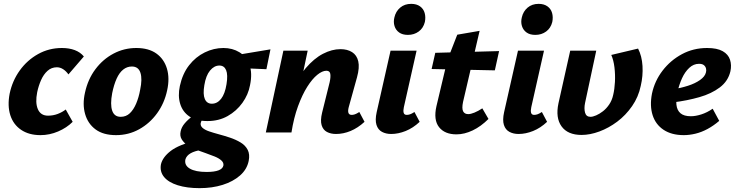

<svg xmlns="http://www.w3.org/2000/svg" viewBox="-20 -687 3818 996"><path d="M190 14Q130 14 89.5 -13.5Q49 -41 33.5 -89.5Q18 -138 30 -201Q44 -268 82.5 -321.5Q121 -375 177.5 -406.5Q234 -438 301 -438Q339 -438 368 -427Q397 -416 415 -394L335 -301Q323 -318 307.5 -328Q292 -338 275 -338Q247 -338 226.5 -319.5Q206 -301 193 -271.5Q180 -242 173 -209Q162 -154 176.5 -120.5Q191 -87 229 -87Q256 -87 279.5 -96Q303 -105 321 -119L357 -55Q326 -24 281.5 -5Q237 14 190 14Z M582 14Q516 14 476 -15.5Q436 -45 421.5 -95.5Q407 -146 421 -207Q436 -276 475 -328Q514 -380 569 -409Q624 -438 687 -438Q751 -438 791 -409.5Q831 -381 846 -331Q861 -281 847 -218Q833 -152 795 -99.5Q757 -47 702 -16.5Q647 14 582 14ZM606 -81Q634 -81 653.5 -99.5Q673 -118 686.5 -150Q700 -182 707 -221Q719 -277 708.5 -309.5Q698 -342 664 -342Q639 -342 619 -326Q599 -310 585 -279Q571 -248 562 -204Q551 -145 562 -113Q573 -81 606 -81Z M1015 289Q950 289 902 274Q854 259 831 231Q808 203 815 165Q824 128 865.5 96Q907 64 999 41L1028 90Q990 96 969 108Q948 120 942 139Q935 170 964.5 187.5Q994 205 1052 205Q1092 205 1114 196.5Q1136 188 1139 171Q1141 157 1128.5 145.5Q1116 134 1094 125Q1072 116 1046 107Q1022 99 997 89.5Q972 80 952.5 66.5Q933 53 922.5 35.5Q912 18 917 -5Q921 -27 938.5 -47.5Q956 -68 981 -86Q1006 -104 1032 -118L1060 -91Q1050 -84 1042 -78Q1034 -72 1028.5 -65Q1023 -58 1021 -48Q1019 -34 1031 -23.5Q1043 -13 1065 -5.5Q1087 2 1113 9Q1143 17 1173 27Q1203 37 1228 52Q1253 67 1265 90.5Q1277 114 1270 148Q1261 192 1225 223.5Q1189 255 1135 272Q1081 289 1015 289ZM1056 -59Q998 -59 963 -82.5Q928 -106 915 -147.5Q902 -189 913 -241Q927 -305 961 -348.5Q995 -392 1042 -415Q1089 -438 1139 -438Q1186 -438 1222 -416Q1258 -394 1274 -351Q1290 -308 1277 -245Q1268 -196 1237.5 -153.5Q1207 -111 1161 -85Q1115 -59 1056 -59ZM1079 -149Q1107 -149 1127 -174.5Q1147 -200 1155 -250Q1163 -299 1153 -323Q1143 -347 1118 -347Q1091 -347 1069.5 -321Q1048 -295 1040 -245Q1032 -198 1042.5 -173.5Q1053 -149 1079 -149ZM1362 -328 1198 -335 1203 -401 1383 -431Z M1723 8Q1696 8 1676 -2.5Q1656 -13 1648.5 -37.5Q1641 -62 1651 -103L1690 -260Q1696 -287 1693.5 -303.5Q1691 -320 1673 -320Q1652 -320 1626 -299Q1600 -278 1574 -237Q1548 -196 1526 -136Q1504 -76 1492 0H1424Q1449 -117 1485.5 -199.5Q1522 -282 1565.5 -333Q1609 -384 1655.5 -408Q1702 -432 1746 -432Q1782 -432 1806.5 -416.5Q1831 -401 1838.5 -369Q1846 -337 1832 -286L1789 -131Q1784 -112 1787.5 -101.5Q1791 -91 1805 -91Q1812 -91 1821 -94Q1830 -97 1844 -106L1871 -55Q1836 -23 1798.5 -7.5Q1761 8 1723 8ZM1359 0 1450 -424H1576L1487 0Z M2009 8Q1982 8 1961.5 -3Q1941 -14 1933 -39Q1925 -64 1934 -105L2006 -424H2141L2075 -131Q2071 -113 2074 -102Q2077 -91 2090 -91Q2098 -91 2107 -94Q2116 -97 2130 -106L2157 -55Q2123 -23 2084.5 -7.5Q2046 8 2009 8ZM2096 -506Q2068 -506 2050.5 -518.5Q2033 -531 2026.5 -552Q2020 -573 2026 -597Q2033 -628 2056 -647.5Q2079 -667 2113 -667Q2141 -667 2159 -654Q2177 -641 2183 -619.5Q2189 -598 2184 -573Q2176 -541 2152 -523.5Q2128 -506 2096 -506Z M2348 10Q2287 10 2257.5 -27.5Q2228 -65 2244 -136L2301 -376L2352 -507L2468 -527L2382 -158Q2375 -124 2382.5 -109.5Q2390 -95 2409 -95Q2422 -95 2441.5 -103Q2461 -111 2482 -125L2514 -70Q2475 -31 2432 -10.5Q2389 10 2348 10ZM2219 -329 2238 -413 2569 -422 2547 -322Z M2670 8Q2643 8 2622.5 -3Q2602 -14 2594 -39Q2586 -64 2595 -105L2667 -424H2802L2736 -131Q2732 -113 2735 -102Q2738 -91 2751 -91Q2759 -91 2768 -94Q2777 -97 2791 -106L2818 -55Q2784 -23 2745.5 -7.5Q2707 8 2670 8ZM2757 -506Q2729 -506 2711.5 -518.5Q2694 -531 2687.5 -552Q2681 -573 2687 -597Q2694 -628 2717 -647.5Q2740 -667 2774 -667Q2802 -667 2820 -654Q2838 -641 2844 -619.5Q2850 -598 2845 -573Q2837 -541 2813 -523.5Q2789 -506 2757 -506Z M2997 13Q2925 13 2893 -31.5Q2861 -76 2877 -151L2938 -424H3073L3015 -153Q3009 -124 3015 -102.5Q3021 -81 3043 -81Q3055 -81 3072.5 -88.5Q3090 -96 3108 -110Q3126 -124 3140.5 -145.5Q3155 -167 3161 -195Q3168 -224 3170 -262Q3172 -300 3167.5 -337.5Q3163 -375 3151 -402L3290 -435Q3310 -396 3313 -344.5Q3316 -293 3304 -242Q3292 -184 3259 -136.5Q3226 -89 3182 -56Q3138 -23 3089.5 -5Q3041 13 2997 13Z M3527 14Q3464 14 3422.5 -13.5Q3381 -41 3365.5 -89.5Q3350 -138 3362 -201Q3376 -267 3417 -320.5Q3458 -374 3517.5 -406Q3577 -438 3648 -438Q3700 -438 3729 -421.5Q3758 -405 3767 -377Q3776 -349 3769 -317Q3757 -266 3714 -233.5Q3671 -201 3608 -183Q3545 -165 3473 -156L3468 -223Q3511 -230 3548.5 -242Q3586 -254 3611.5 -272Q3637 -290 3642 -311Q3645 -321 3642.5 -331.5Q3640 -342 3631.5 -349Q3623 -356 3606 -356Q3578 -356 3555.5 -335Q3533 -314 3518 -281Q3503 -248 3494 -209Q3486 -172 3489 -143.5Q3492 -115 3510 -99.5Q3528 -84 3564 -84Q3588 -84 3618 -93.5Q3648 -103 3677 -123L3711 -60Q3682 -35 3650.5 -18Q3619 -1 3587.5 6.5Q3556 14 3527 14Z"/></svg>

Font: Ysabeau Office ExtraBold
Style: Italic
Weight: 800
Italic angle: -12°
Designer: Christian Thalmann (Catharsis Fonts)
Version: Version 2.001;gftools[0.9.30]; featfreeze: tnum,lnum,ss02